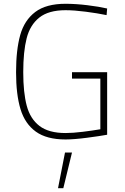

<svg xmlns="http://www.w3.org/2000/svg" viewBox="-20 -729 659 1016"><path d="M65 -347Q65 -465 87 -543.5Q109 -622 166.5 -665.5Q224 -709 327 -709Q380 -709 442 -701.5Q504 -694 547 -684L544 -649Q496 -659 434 -667Q372 -675 327 -675Q237 -675 188 -636Q139 -597 121 -526.5Q103 -456 103 -347Q103 -239 121.5 -169.5Q140 -100 189 -62.5Q238 -25 327 -25Q365 -25 417.5 -31.5Q470 -38 511 -45V-313H361V-347H547V-16Q509 -9 440 0Q371 9 327 9Q227 9 169.5 -32.5Q112 -74 88.5 -151.5Q65 -229 65 -347ZM324 78H361L315 267H287Z"/></svg>

Font: Cairo ExtraLight
Style: Regular
Weight: 275
Designer: Mohamed Gaber, Accademia di Belle Arti di Urbino and others
Foundry: Kief Type Foundry, Accademia di Belle Arti di Urbino and others
Version: Version 3.011